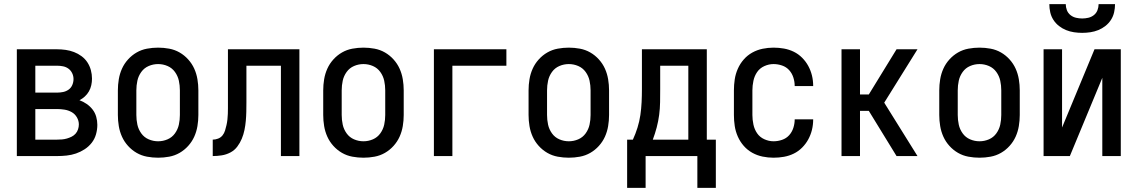

<svg xmlns="http://www.w3.org/2000/svg" viewBox="-20 -760 5540 935"><path d="M62 0V-520H258Q279 -520 300 -517Q321 -514 340.5 -506.5Q360 -499 377 -486.5Q394 -474 405.5 -456.5Q417 -439 422.5 -418.5Q428 -398 428 -377Q428 -361 424.5 -345Q421 -329 413 -315Q405 -301 393 -290Q381 -279 367 -272Q386 -265 402.5 -253.5Q419 -242 431 -226.5Q443 -211 448.5 -191.5Q454 -172 454 -152Q454 -129 447.5 -106Q441 -83 426.5 -64.5Q412 -46 392 -33Q372 -20 350 -12.5Q328 -5 304.5 -2.5Q281 0 258 0ZM152 -309H258Q273 -309 287.5 -312Q302 -315 314 -323.5Q326 -332 332 -346Q338 -360 338 -375Q338 -390 331.5 -403.5Q325 -417 313.5 -425.5Q302 -434 287.5 -437Q273 -440 258 -440H152ZM152 -80H258Q270 -80 282 -81Q294 -82 306 -85.5Q318 -89 329 -94.5Q340 -100 348 -109Q356 -118 360 -130Q364 -142 364 -154Q364 -172 354.5 -188.5Q345 -205 329 -214Q313 -223 294.5 -226Q276 -229 258 -229H152Z M750 8Q723 8 696 3Q669 -2 645.5 -15.5Q622 -29 603.5 -49.5Q585 -70 574 -94.5Q563 -119 558.5 -146Q554 -173 554 -200V-320Q554 -347 558.5 -374Q563 -401 574 -425.5Q585 -450 603.5 -470.5Q622 -491 645.5 -504.5Q669 -518 696 -523Q723 -528 750 -528Q777 -528 804 -523Q831 -518 854.5 -504.5Q878 -491 896.5 -470.5Q915 -450 926 -425.5Q937 -401 941.5 -374Q946 -347 946 -320V-200Q946 -173 941.5 -146Q937 -119 926 -94.5Q915 -70 896.5 -49.5Q878 -29 854.5 -15.5Q831 -2 804 3Q777 8 750 8ZM750 -72Q774 -72 796 -81.5Q818 -91 832 -110.5Q846 -130 851 -153Q856 -176 856 -200V-320Q856 -344 851 -367Q846 -390 832 -409.5Q818 -429 796 -438.5Q774 -448 750 -448Q726 -448 704 -438.5Q682 -429 668 -409.5Q654 -390 649 -367Q644 -344 644 -320V-200Q644 -176 649 -153Q654 -130 668 -110.5Q682 -91 704 -81.5Q726 -72 750 -72Z M1016 0V-80Q1029 -80 1042 -85Q1055 -90 1063.5 -100.5Q1072 -111 1076 -124.5Q1080 -138 1083 -151Q1086 -164 1087.5 -178Q1089 -192 1089.5 -205.5Q1090 -219 1090 -232.5Q1090 -246 1090 -260V-520H1438V0H1348V-440H1180V-261Q1180 -238 1179.5 -216Q1179 -194 1177 -171.5Q1175 -149 1170.5 -127Q1166 -105 1157.5 -84.5Q1149 -64 1135.5 -46Q1122 -28 1102 -17.5Q1082 -7 1060 -3.5Q1038 0 1016 0Z M1750 8Q1723 8 1696 3Q1669 -2 1645.5 -15.5Q1622 -29 1603.5 -49.5Q1585 -70 1574 -94.5Q1563 -119 1558.5 -146Q1554 -173 1554 -200V-320Q1554 -347 1558.5 -374Q1563 -401 1574 -425.5Q1585 -450 1603.5 -470.5Q1622 -491 1645.5 -504.5Q1669 -518 1696 -523Q1723 -528 1750 -528Q1777 -528 1804 -523Q1831 -518 1854.5 -504.5Q1878 -491 1896.5 -470.5Q1915 -450 1926 -425.5Q1937 -401 1941.5 -374Q1946 -347 1946 -320V-200Q1946 -173 1941.5 -146Q1937 -119 1926 -94.5Q1915 -70 1896.5 -49.5Q1878 -29 1854.5 -15.5Q1831 -2 1804 3Q1777 8 1750 8ZM1750 -72Q1774 -72 1796 -81.5Q1818 -91 1832 -110.5Q1846 -130 1851 -153Q1856 -176 1856 -200V-320Q1856 -344 1851 -367Q1846 -390 1832 -409.5Q1818 -429 1796 -438.5Q1774 -448 1750 -448Q1726 -448 1704 -438.5Q1682 -429 1668 -409.5Q1654 -390 1649 -367Q1644 -344 1644 -320V-200Q1644 -176 1649 -153Q1654 -130 1668 -110.5Q1682 -91 1704 -81.5Q1726 -72 1750 -72Z M2093 0V-520H2446V-440H2183V0Z M2750 8Q2723 8 2696 3Q2669 -2 2645.5 -15.5Q2622 -29 2603.5 -49.5Q2585 -70 2574 -94.5Q2563 -119 2558.5 -146Q2554 -173 2554 -200V-320Q2554 -347 2558.5 -374Q2563 -401 2574 -425.5Q2585 -450 2603.5 -470.5Q2622 -491 2645.5 -504.5Q2669 -518 2696 -523Q2723 -528 2750 -528Q2777 -528 2804 -523Q2831 -518 2854.5 -504.5Q2878 -491 2896.5 -470.5Q2915 -450 2926 -425.5Q2937 -401 2941.5 -374Q2946 -347 2946 -320V-200Q2946 -173 2941.5 -146Q2937 -119 2926 -94.5Q2915 -70 2896.5 -49.5Q2878 -29 2854.5 -15.5Q2831 -2 2804 3Q2777 8 2750 8ZM2750 -72Q2774 -72 2796 -81.5Q2818 -91 2832 -110.5Q2846 -130 2851 -153Q2856 -176 2856 -200V-320Q2856 -344 2851 -367Q2846 -390 2832 -409.5Q2818 -429 2796 -438.5Q2774 -448 2750 -448Q2726 -448 2704 -438.5Q2682 -429 2668 -409.5Q2654 -390 2649 -367Q2644 -344 2644 -320V-200Q2644 -176 2649 -153Q2654 -130 2668 -110.5Q2682 -91 2704 -81.5Q2726 -72 2750 -72Z M3034 155V-80H3062Q3075 -108 3084.5 -138.5Q3094 -169 3098.5 -200Q3103 -231 3104.5 -262.5Q3106 -294 3106 -325V-520H3422V-80H3466V155H3376V0H3124V155ZM3159 -80H3332V-440H3195V-325Q3195 -294 3194.5 -262.5Q3194 -231 3190 -200.5Q3186 -170 3178 -139.5Q3170 -109 3159 -80Z M3747 8Q3720 8 3693.5 2.5Q3667 -3 3643.5 -16Q3620 -29 3602 -49.5Q3584 -70 3573 -95Q3562 -120 3558 -146.5Q3554 -173 3554 -200V-320Q3554 -347 3558 -373.5Q3562 -400 3573 -425Q3584 -450 3602 -470.5Q3620 -491 3643.5 -504Q3667 -517 3693.5 -522.5Q3720 -528 3747 -528Q3773 -528 3798 -523.5Q3823 -519 3845.5 -508Q3868 -497 3886 -479Q3904 -461 3916 -439Q3928 -417 3934 -392.5Q3940 -368 3940 -342V-341H3850V-342Q3850 -362 3843.5 -382.5Q3837 -403 3823 -418.5Q3809 -434 3788.5 -441Q3768 -448 3747 -448Q3724 -448 3702 -438Q3680 -428 3667 -409Q3654 -390 3649 -366.5Q3644 -343 3644 -320V-200Q3644 -177 3649 -153.5Q3654 -130 3667 -111Q3680 -92 3702 -82Q3724 -72 3747 -72Q3768 -72 3788.5 -79Q3809 -86 3823 -101.5Q3837 -117 3843.5 -137.5Q3850 -158 3850 -178V-179H3940V-178Q3940 -152 3934 -127.5Q3928 -103 3916 -81Q3904 -59 3886 -41Q3868 -23 3845.5 -12Q3823 -1 3798 3.5Q3773 8 3747 8Z M4078 0V-520H4168V-300H4211L4346 -520H4448L4286 -260L4448 0H4346L4211 -220H4168V0Z M4750 8Q4723 8 4696 3Q4669 -2 4645.5 -15.5Q4622 -29 4603.5 -49.5Q4585 -70 4574 -94.5Q4563 -119 4558.5 -146Q4554 -173 4554 -200V-320Q4554 -347 4558.5 -374Q4563 -401 4574 -425.5Q4585 -450 4603.5 -470.5Q4622 -491 4645.5 -504.5Q4669 -518 4696 -523Q4723 -528 4750 -528Q4777 -528 4804 -523Q4831 -518 4854.5 -504.5Q4878 -491 4896.5 -470.5Q4915 -450 4926 -425.5Q4937 -401 4941.5 -374Q4946 -347 4946 -320V-200Q4946 -173 4941.5 -146Q4937 -119 4926 -94.5Q4915 -70 4896.5 -49.5Q4878 -29 4854.5 -15.5Q4831 -2 4804 3Q4777 8 4750 8ZM4750 -72Q4774 -72 4796 -81.5Q4818 -91 4832 -110.5Q4846 -130 4851 -153Q4856 -176 4856 -200V-320Q4856 -344 4851 -367Q4846 -390 4832 -409.5Q4818 -429 4796 -438.5Q4774 -448 4750 -448Q4726 -448 4704 -438.5Q4682 -429 4668 -409.5Q4654 -390 4649 -367Q4644 -344 4644 -320V-200Q4644 -176 4649 -153Q4654 -130 4668 -110.5Q4682 -91 4704 -81.5Q4726 -72 4750 -72Z M5062 0V-520H5152V-139L5310 -520H5438V0H5348V-381L5190 0ZM5250 -600Q5230 -600 5210 -603Q5190 -606 5171.5 -613.5Q5153 -621 5137 -633.5Q5121 -646 5110 -663Q5099 -680 5094.5 -700Q5090 -720 5090 -740H5170Q5170 -725 5175.5 -710.5Q5181 -696 5193 -686.5Q5205 -677 5220 -673.5Q5235 -670 5250 -670Q5265 -670 5280 -673.5Q5295 -677 5307 -686.5Q5319 -696 5324.5 -710.5Q5330 -725 5330 -740H5410Q5410 -720 5405.5 -700Q5401 -680 5390 -663Q5379 -646 5363 -633.5Q5347 -621 5328.5 -613.5Q5310 -606 5290 -603Q5270 -600 5250 -600Z"/></svg>

Font: Iosevka SS10 Medium
Style: Regular
Weight: 500
Monospace: yes
Designer: Belleve Invis
Foundry: Belleve Invis
Version: Version 28.0.6; ttfautohint (v1.8.4)